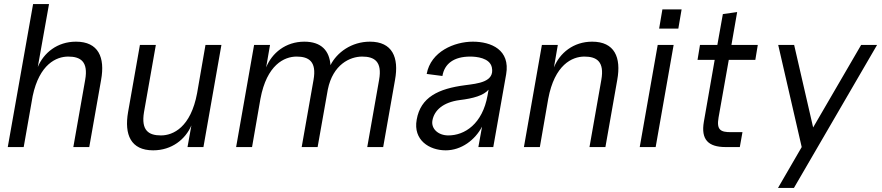

<svg xmlns="http://www.w3.org/2000/svg" viewBox="-20 -720 4318 940"><path d="M397 -329 339 0H417L475 -329C495 -439 462 -516 352 -516C260 -516 194 -461 165 -392L220 -700H142L18 0H96L140 -250C173 -406 256 -443 314 -443C374 -443 413 -419 397 -329Z M730 16C821 16 888 -38 917 -106L898 0H976L1064 -500H986L945 -264C914 -97 828 -57 768 -57C708 -57 670 -81 685 -171L743 -500H665L607 -171C588 -61 620 16 730 16Z M1836 -329 1778 0H1856L1914 -329C1934 -439 1901 -516 1791 -516C1701 -516 1629 -463 1598 -401C1593 -471 1554 -516 1470 -516C1378 -516 1311 -460 1283 -390L1302 -500H1224L1136 0H1214L1255 -236C1286 -403 1372 -443 1432 -443C1492 -443 1531 -419 1515 -329L1457 0H1535L1585 -282C1610 -405 1694 -443 1753 -443C1813 -443 1852 -419 1836 -329Z M2162 16C2239 16 2306 -35 2340 -100L2322 0H2395L2458 -356C2479 -476 2385 -516 2295 -516C2205 -516 2089 -468 2069 -358L2146 -348C2156 -408 2202 -443 2282 -443C2312 -443 2378 -437 2388 -390C2403 -318 2318 -311 2258 -303C2126 -286 2039 -244 2020 -134C2002 -34 2082 16 2162 16ZM2097 -130C2106 -180 2149 -219 2230 -230C2298 -238 2348 -253 2372 -281L2367 -253C2342 -113 2255 -57 2175 -57C2125 -57 2090 -90 2097 -130Z M2924 -329 2866 0H2944L3002 -329C3022 -439 2989 -516 2879 -516C2787 -516 2720 -460 2692 -390L2711 -500H2633L2545 0H2623L2664 -236C2695 -403 2781 -443 2841 -443C2901 -443 2940 -419 2924 -329Z M3112 0H3190L3278 -500H3200ZM3207 -580H3301L3317 -674H3223Z M3533 0H3602L3615 -73H3558C3509 -73 3487 -83 3498 -145L3548 -427H3678L3690 -500H3561L3589 -661L3519 -651L3492 -500H3407L3395 -427H3479L3426 -124C3411 -37 3447 0 3533 0Z M3789 200H3867L4274 -500H4196L3961 -96L3868 -500H3790L3905 0Z"/></svg>

Font: Uncut Sans
Style: Italic
Weight: 400
Italic angle: -10°
Designer: Kasper Nordkvist
Foundry: Uncut Type
Version: Version 1.111;FEAKit 1.0